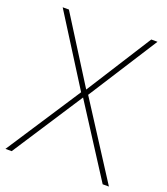

<svg xmlns="http://www.w3.org/2000/svg" viewBox="-135 -806 779 898"><g transform="rotate(20 254.5 -357.0)"><path d="M512 0 274 -370 494 -714H463L257 -390L53 -714H22L239 -370L-3 0H28L256 -350L481 0Z"/></g></svg>

Font: Noto Sans Meetei Mayek Thin
Style: Regular
Weight: 100
Designer: Monotype Design Team and Neelakash Kshetrimayum
Foundry: Monotype Imaging Inc.
Version: Version 2.002